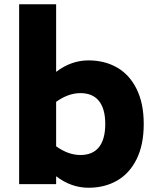

<svg xmlns="http://www.w3.org/2000/svg" viewBox="-20 -866 731 903"><path d="M656 -283Q656 -185 622.5 -117.5Q589 -50 530.5 -16.5Q472 17 396 17Q315 17 244 -37V0H70V-846H244V-528Q315 -582 396 -582Q472 -582 530.5 -548.5Q589 -515 622.5 -447.5Q656 -380 656 -283ZM475 -283Q475 -354 445.5 -391Q416 -428 358 -428Q301 -428 244 -387V-178Q301 -137 358 -137Q416 -137 445.5 -174Q475 -211 475 -283Z"/></svg>

Font: Biryani Black
Style: Regular
Weight: 900
Designer: Dan Reynolds and Mathieu Reguer
Foundry: Dan Reynolds and Mathieu Reguer
Version: Version 1.004; ttfautohint (v1.1) -l 5 -r 5 -G 72 -x 0 -D la